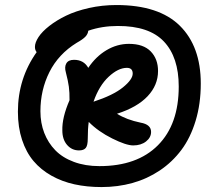

<svg xmlns="http://www.w3.org/2000/svg" viewBox="-20 -861 878 770"><path d="M387.2 -110.8Q328.6 -110.8 278.6 -121.8Q228.5 -132.8 186.3 -156.5Q144 -180.2 114.5 -215.1Q85 -250 68.4 -300.3Q51.8 -350.6 51.8 -413.1Q51.8 -545.9 127 -651.9Q120.1 -660.2 120.1 -672.9Q120.1 -690.4 134.5 -712.4Q148.9 -734.4 178 -757.1Q207 -779.8 245.4 -798.3Q283.7 -816.9 336.7 -828.9Q389.6 -840.8 446.8 -840.8Q617.2 -840.8 701.2 -757.8Q785.2 -674.8 785.2 -525.9Q785.2 -444.3 764.4 -376.2Q743.7 -308.1 707.3 -259.5Q670.9 -210.9 620.6 -177.2Q570.3 -143.6 511.5 -127.2Q452.6 -110.8 387.2 -110.8ZM142.1 -415Q142.1 -367.7 157.5 -327.9Q172.9 -288.1 201.9 -258.3Q231 -228.5 276.4 -211.7Q321.8 -194.8 378.9 -194.8Q530.3 -194.8 613.5 -278.6Q696.8 -362.3 696.8 -514.2Q696.8 -631.3 637.5 -694.3Q578.1 -757.3 452.1 -756.8Q388.7 -756.8 334 -737.8Q332.5 -724.1 322 -713.4Q311.5 -702.6 287.1 -689Q214.4 -644 178.2 -572Q142.1 -500 142.1 -415ZM296.9 -257.8Q268.1 -257.8 249 -279.8Q230 -301.8 230 -337.9Q228.5 -389.6 258.8 -459Q259.3 -489.7 256.1 -513.4Q252.9 -537.1 244.1 -570.8Q237.8 -592.8 246.1 -606.9Q254.4 -621.1 276.9 -621.1Q315.9 -621.1 334 -588.9Q364.3 -634.3 407 -659.7Q449.7 -685.1 497.1 -685.1Q555.2 -685.1 584.5 -654.8Q613.8 -624.5 613.8 -576.2Q613.8 -519.5 572 -475.1Q530.3 -430.7 449.2 -404.8Q487.3 -380.9 543.9 -369.1Q585.9 -361.8 585.9 -332Q585.9 -309.6 565.7 -293.7Q545.4 -277.8 514.2 -277.8Q485.8 -277.8 429.9 -305.7Q374 -333.5 335.9 -372.1Q332 -344.2 332 -305.2Q332 -277.8 324 -267.8Q315.9 -257.8 296.9 -257.8ZM488.8 -588.9Q454.1 -588.9 415.8 -553.2Q377.4 -517.6 355 -453.1Q434.1 -479 473.1 -510.7Q512.2 -542.5 512.2 -565.9Q512.2 -588.9 488.8 -588.9Z"/></svg>

Font: Shantell Sans Irregular Bouncy
Style: Regular
Weight: 500
Designer: Stephen Nixon, Anya Danilova, Shantell Martin
Foundry: Arrow Type
Version: Version 1.006;[9816181b4]